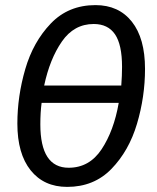

<svg xmlns="http://www.w3.org/2000/svg" viewBox="-20 -720 614 752"><path d="M548 -450Q548 -341 516.5 -235Q485 -129 416.5 -58.5Q348 12 243 12Q152 12 100 -53Q48 -118 48 -236Q48 -343 79 -449.5Q110 -556 179 -628Q248 -700 354 -700Q445 -700 496.5 -635Q548 -570 548 -450ZM153 -385H455Q458 -424 458 -458Q458 -545 430.5 -585.5Q403 -626 347 -626Q270 -626 222.5 -557.5Q175 -489 153 -385ZM445 -317H143Q138 -280 138 -233Q138 -63 249 -63Q330 -63 378 -135.5Q426 -208 445 -317Z"/></svg>

Font: Fira Sans Compressed
Style: Italic
Weight: 400
Width: 1
Italic angle: -8°
Designer: bBox Type GmbH & Carrois Corporate GbR & Edenspiekermann AG
Foundry: bBox Type GmbH & Carrois Corporate GbR & Edenspiekermann AG
Version: Version 4.301